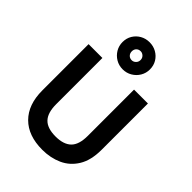

<svg xmlns="http://www.w3.org/2000/svg" viewBox="-280 -1128 1272 1272"><g transform="rotate(45 356.0 -491.5)"><path d="M356 12Q223.5 12 150.8 -61Q78 -134 78 -267V-700H207.5V-267Q207.5 -187 242.8 -149.8Q278 -112.5 356 -112.5Q430 -112.5 467 -148.2Q504 -184 504 -267V-700H634V-267Q634 -168 596.2 -106.5Q558.5 -45 495.5 -16.5Q432.5 12 356 12ZM355.5 -741.5Q319.5 -741.5 290.5 -758.8Q261.5 -776 244.2 -805Q227 -834 227 -869Q227 -905 244.2 -933.5Q261.5 -962 290.5 -978.5Q319.5 -995 355.5 -995Q391 -995 420.2 -978.5Q449.5 -962 466.8 -933.5Q484 -905 484 -869Q484 -834 466.8 -805Q449.5 -776 420.2 -758.8Q391 -741.5 355.5 -741.5ZM355.5 -826.5Q371 -826.5 383.5 -838.5Q396 -850.5 396 -869Q396 -887.5 383.5 -899.2Q371 -911 355.5 -911Q337 -911 325.5 -899.2Q314 -887.5 314 -869Q314 -850.5 325.5 -838.5Q337 -826.5 355.5 -826.5Z"/></g></svg>

Font: Overpass
Style: Bold
Weight: 700
Designer: Delve Withrington, Dave Bailey, Thomas Jockin
Foundry: Delve Fonts LLC
Version: Version 4.000; ttfautohint (v1.8.3)